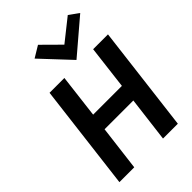

<svg xmlns="http://www.w3.org/2000/svg" viewBox="-275 -1083 1199 1199"><g transform="rotate(-45 325.0 -483.0)"><path d="M219 -920 398 -729 622 -920 558 -966 412 -850 295 -966ZM433 0H564L650 -703H519L484 -414H230L265 -703H134L48 0H179L216 -299H470Z"/></g></svg>

Font: Bluebird
Style: Obl
Weight: 400
Designer: Jasper
Foundry: Cannot Into Space Fonts
Version: Version 0.98